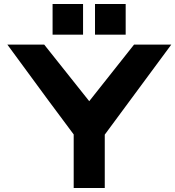

<svg xmlns="http://www.w3.org/2000/svg" viewBox="-20 -944 880 964"><path d="M653 -720H840L506 -268V0H350V-269L219 -445L17 -720H202L428 -436ZM611 -924V-770H457V-924ZM397 -924V-770H244V-924Z"/></svg>

Font: Orbitron
Style: Black
Weight: 900
Designer: Matt McInerney
Foundry: Matt McInerney
Version: 1.000